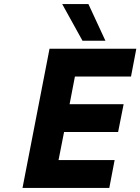

<svg xmlns="http://www.w3.org/2000/svg" viewBox="-20 -918 686 938"><path d="M222 -680H646L620 -544H346L320 -409H584L557 -273H293L266 -136H540L514 0H90ZM284 -898H412L495 -719H383Z"/></svg>

Font: Teachers[wght] Italic
Style: Regular
Weight: 400
Designer: Alfredo Marco Pradil & Chank Diesel
Version: Version 1.000;Glyphs 3.1.2 (3151)